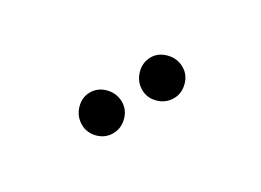

<svg xmlns="http://www.w3.org/2000/svg" viewBox="-21 -816 429 315"><g transform="rotate(-30 194.0 -658.5)"><path d="M253.4 -620.1Q237.8 -620.1 226.3 -631.3Q214.8 -642.6 214.8 -657.7Q214.8 -673.8 226.3 -685.5Q237.8 -697.3 253.4 -697.3Q268.1 -697.3 279.5 -685.5Q291 -673.8 291 -657.7Q291 -642.6 279.5 -631.3Q268.1 -620.1 253.4 -620.1ZM100.6 -657.7Q100.6 -673.8 111.8 -685.5Q123 -697.3 138.2 -697.3Q153.8 -697.3 165 -685.5Q176.3 -673.8 176.3 -657.7Q176.3 -642.6 164.8 -631.3Q153.3 -620.1 138.2 -620.1Q123 -620.1 111.8 -631.3Q100.6 -642.6 100.6 -657.7Z"/></g></svg>

Font: Imbue
Style: Regular
Weight: 400
Designer: Tyler Finck
Foundry: Etcetera Type Company
Version: Version 0.910